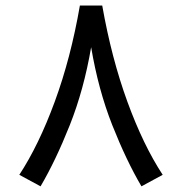

<svg xmlns="http://www.w3.org/2000/svg" viewBox="-20 -657 648 684"><path d="M264.6 -637.2H344.2Q377.4 -449.2 433.8 -294.7Q490.2 -140.1 559.6 -34.2L483.9 6.8Q430.2 -84.5 380.1 -210.9Q330.1 -337.4 304.7 -488.8Q278.8 -337.4 228.5 -210.9Q178.2 -84.5 124.5 6.8L48.8 -34.2Q118.2 -140.1 175 -294.7Q231.9 -449.2 264.6 -637.2Z"/></svg>

Font: Vazir WOL-UI
Style: Regular-WOL-UI
Weight: 400
Designer: Saber Rastikerdar
Foundry: Saber Rastikerdar
Version: Version 30.1.0